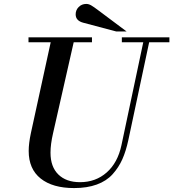

<svg xmlns="http://www.w3.org/2000/svg" viewBox="-20 -944 882 977"><path d="M448 -754V-729H355L250 -266Q237 -210 237 -167Q237 -95 277 -56Q317 -17 387 -17Q467 -17 523 -66.5Q579 -116 598 -205L709 -729H600V-754H842V-729H739L633 -231Q621 -175 602.5 -133.5Q584 -92 553 -57.5Q522 -23 472.5 -5Q423 13 357 13Q248 13 187 -35.5Q126 -84 126 -176Q126 -214 137 -266L238 -729H125V-754ZM571 -784 405 -828Q365 -838 365 -871Q365 -893 380.5 -908.5Q396 -924 419 -924Q431 -924 443.5 -917Q456 -910 485 -888L624 -784Z"/></svg>

Font: Libre Bodoni
Style: Italic
Weight: 400
Italic angle: -13°
Designer: Pablo Impallari, Rodrigo Fuenzalida
Foundry: Pablo Impallari, Rodrigo Fuenzalida
Version: Version 1.001